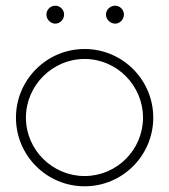

<svg xmlns="http://www.w3.org/2000/svg" viewBox="-20 -645 593 674"><path d="M352 -594C352 -577 367 -562 384 -562C401 -562 415 -577 415 -594C415 -611 401 -625 384 -625C367 -625 352 -611 352 -594ZM143 -594C143 -577 157 -562 174 -562C191 -562 205 -577 205 -594C205 -611 191 -625 174 -625C157 -625 143 -611 143 -594ZM71 -232C71 -345 164 -438 277 -438C390 -438 482 -345 482 -232C482 -119 390 -27 277 -27C164 -27 71 -119 71 -232ZM277 -473C144 -473 36 -365 36 -232C36 -99 144 9 277 9C410 9 518 -99 518 -232C518 -365 410 -473 277 -473Z"/></svg>

Font: Rawengulk
Style: Regular
Weight: 400
Version: Version 0.9